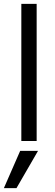

<svg xmlns="http://www.w3.org/2000/svg" viewBox="-33 -727 286 990"><path d="M52 243H-13L71 51H163ZM156 0H77V-707H156Z"/></svg>

Font: Hind Kochi
Style: Regular
Weight: 400
Designer: Dhruvi Tolia
Foundry: Indian Type Foundry
Version: Version 0.702;PS 1.0;hotconv 1.0.81;makeotf.lib2.5.63406